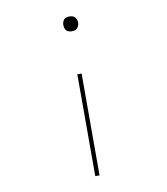

<svg xmlns="http://www.w3.org/2000/svg" viewBox="-83 -598 766 882"><g transform="rotate(-10 300.0 -156.5)"><path d="M300 -459Q293 -459 286 -461Q279 -463 274.5 -468Q270 -473 268 -480Q266 -487 266 -494Q266 -500 268 -507Q270 -514 274.5 -519Q279 -524 286 -526Q293 -528 300 -528Q307 -528 314 -526Q321 -524 325.5 -519Q330 -514 332.5 -507Q335 -500 335 -494Q335 -487 332.5 -480Q330 -473 325.5 -468Q321 -463 314 -461Q307 -459 300 -459ZM290 215V-260H310V215Z"/></g></svg>

Font: Iosevka Thin Extended
Style: Regular
Weight: 100
Width: 7
Monospace: yes
Designer: Belleve Invis
Foundry: Belleve Invis
Version: Version 32.5.0; ttfautohint (v1.8.4)